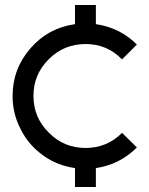

<svg xmlns="http://www.w3.org/2000/svg" viewBox="-20 -678 594 763"><path d="M320 -90C263 -90 214 -110 174 -151C133 -191 113 -240 113 -297C113 -354 133 -402 174 -443C214 -483 263 -503 320 -503C377 -503 425 -483 465 -442L524 -501C479 -546 424 -573 361 -582V-658H278V-582C207 -572 148 -540 101 -486C54 -432 30 -369 30 -296C30 -249 41 -204 63 -163C84 -121 114 -87 152 -60C189 -33 231 -17 278 -10V65H361V-10C424 -19 479 -47 524 -92L465 -150C425 -110 377 -90 320 -90Z"/></svg>

Font: Kunika
Style: Regular
Weight: 400
Designer: Leo Kuroshita
Foundry: kurogedelic
Version: Version 1.000;PS 001.000;hotconv 1.0.88;makeotf.lib2.5.64775